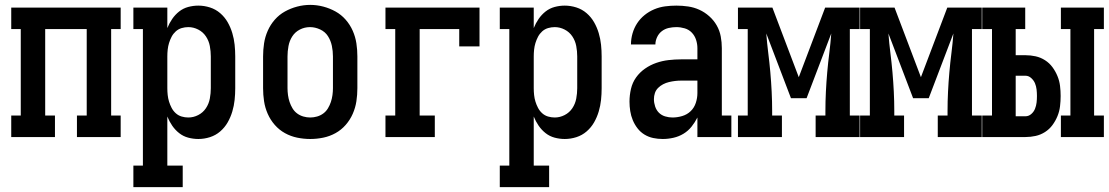

<svg xmlns="http://www.w3.org/2000/svg" viewBox="-20 -561 4540 786"><path d="M26 0V-88H65V-442H26V-530H474V-442H435V-88H474V0H295V-88H335V-442H165V-88H205V0Z M526 205V117H565V-442H526V-530H665V-446Q673 -466 685 -483.5Q697 -501 713.5 -514Q730 -527 750.5 -532.5Q771 -538 792 -538Q816 -538 839.5 -530.5Q863 -523 881.5 -507Q900 -491 912 -470Q924 -449 931 -425.5Q938 -402 940.5 -378Q943 -354 943 -330V-200Q943 -176 940.5 -152Q938 -128 931 -104.5Q924 -81 912 -60Q900 -39 881.5 -23Q863 -7 839.5 0.5Q816 8 792 8Q771 8 750.5 2.5Q730 -3 713.5 -16Q697 -29 685 -46.5Q673 -64 665 -84V117H728V205ZM751 -80Q772 -80 791.5 -90Q811 -100 823 -118Q835 -136 839 -157.5Q843 -179 843 -200V-330Q843 -351 839 -372.5Q835 -394 823 -412Q811 -430 791.5 -440Q772 -450 751 -450Q737 -450 723.5 -446Q710 -442 699.5 -432.5Q689 -423 682.5 -410.5Q676 -398 672 -385Q668 -372 666.5 -358Q665 -344 665 -330V-200Q665 -186 666.5 -172Q668 -158 672 -145Q676 -132 682.5 -119.5Q689 -107 699.5 -97.5Q710 -88 723.5 -84Q737 -80 751 -80Z M1250 8Q1223 8 1196.5 2.5Q1170 -3 1146.5 -16Q1123 -29 1105 -49.5Q1087 -70 1076 -95Q1065 -120 1061 -146.5Q1057 -173 1057 -200V-330Q1057 -357 1061 -383.5Q1065 -410 1076 -435Q1087 -460 1105 -480.5Q1123 -501 1146.5 -514Q1170 -527 1196.5 -534Q1223 -541 1250 -541Q1277 -541 1303.5 -534Q1330 -527 1353.5 -514Q1377 -501 1395 -480.5Q1413 -460 1424 -435Q1435 -410 1439 -383.5Q1443 -357 1443 -330V-200Q1443 -173 1439 -146.5Q1435 -120 1424 -95Q1413 -70 1395 -49.5Q1377 -29 1353.5 -16Q1330 -3 1303.5 2.5Q1277 8 1250 8ZM1250 -80Q1264 -80 1278 -84Q1292 -88 1303.5 -96.5Q1315 -105 1322.5 -117.5Q1330 -130 1334.5 -143.5Q1339 -157 1341 -171.5Q1343 -186 1343 -200V-330Q1343 -352 1338.5 -373.5Q1334 -395 1322.5 -413Q1311 -431 1290.5 -440.5Q1270 -450 1249 -450Q1227 -450 1207.5 -440Q1188 -430 1176.5 -412Q1165 -394 1161 -372.5Q1157 -351 1157 -330V-200Q1157 -186 1159 -171.5Q1161 -157 1165.5 -143.5Q1170 -130 1177.5 -117.5Q1185 -105 1196.5 -96.5Q1208 -88 1222 -84Q1236 -80 1250 -80Z M1558 0V-88H1598V-442H1558V-530H1943V-371H1860V-442H1698V-88H1760V0Z M2026 205V117H2065V-442H2026V-530H2165V-446Q2173 -466 2185 -483.5Q2197 -501 2213.5 -514Q2230 -527 2250.5 -532.5Q2271 -538 2292 -538Q2316 -538 2339.5 -530.5Q2363 -523 2381.5 -507Q2400 -491 2412 -470Q2424 -449 2431 -425.5Q2438 -402 2440.5 -378Q2443 -354 2443 -330V-200Q2443 -176 2440.5 -152Q2438 -128 2431 -104.5Q2424 -81 2412 -60Q2400 -39 2381.5 -23Q2363 -7 2339.5 0.5Q2316 8 2292 8Q2271 8 2250.5 2.5Q2230 -3 2213.5 -16Q2197 -29 2185 -46.5Q2173 -64 2165 -84V117H2228V205ZM2251 -80Q2272 -80 2291.5 -90Q2311 -100 2323 -118Q2335 -136 2339 -157.5Q2343 -179 2343 -200V-330Q2343 -351 2339 -372.5Q2335 -394 2323 -412Q2311 -430 2291.5 -440Q2272 -450 2251 -450Q2237 -450 2223.5 -446Q2210 -442 2199.5 -432.5Q2189 -423 2182.5 -410.5Q2176 -398 2172 -385Q2168 -372 2166.5 -358Q2165 -344 2165 -330V-200Q2165 -186 2166.5 -172Q2168 -158 2172 -145Q2176 -132 2182.5 -119.5Q2189 -107 2199.5 -97.5Q2210 -88 2223.5 -84Q2237 -80 2251 -80Z M2693 8Q2673 8 2654 4Q2635 0 2618.5 -10Q2602 -20 2590 -35.5Q2578 -51 2570.5 -69Q2563 -87 2560 -106.5Q2557 -126 2557 -145Q2557 -171 2563 -197Q2569 -223 2584 -244Q2599 -265 2620.5 -280Q2642 -295 2666.5 -303.5Q2691 -312 2717 -315Q2743 -318 2768 -318H2835V-364Q2835 -381 2829.5 -398Q2824 -415 2812 -427.5Q2800 -440 2783 -445Q2766 -450 2749 -450Q2733 -450 2717.5 -446.5Q2702 -443 2689.5 -433.5Q2677 -424 2670 -409Q2663 -394 2663 -379Q2663 -379 2663 -379Q2663 -379 2663 -379H2563Q2563 -379 2563 -379Q2563 -379 2563 -379Q2563 -402 2569.5 -424.5Q2576 -447 2588.5 -466Q2601 -485 2619 -499.5Q2637 -514 2658.5 -523Q2680 -532 2703 -535Q2726 -538 2749 -538Q2773 -538 2797 -534.5Q2821 -531 2843 -521Q2865 -511 2883.5 -494.5Q2902 -478 2914 -457Q2926 -436 2930.5 -412Q2935 -388 2935 -364V-88H2974V0H2835V-80Q2825 -60 2811 -42.5Q2797 -25 2778 -13.5Q2759 -2 2737 3Q2715 8 2693 8ZM2733 -80Q2753 -80 2773 -86Q2793 -92 2807.5 -106Q2822 -120 2828.5 -140Q2835 -160 2835 -180V-231H2768Q2756 -231 2743.5 -229.5Q2731 -228 2718.5 -225Q2706 -222 2694.5 -216Q2683 -210 2674 -201Q2665 -192 2661 -180Q2657 -168 2657 -155Q2657 -140 2662 -125Q2667 -110 2677.5 -99.5Q2688 -89 2703 -84.5Q2718 -80 2733 -80Z M3001 0V-88H3041V-442H3001V-530H3142L3250 -245L3358 -530H3499V-442H3459V-88H3499V0H3319V-88H3359V-106Q3359 -146 3361 -186Q3363 -226 3366.5 -265.5Q3370 -305 3375 -344.5Q3380 -384 3383 -424L3282 -159H3218L3117 -424Q3120 -384 3125 -344.5Q3130 -305 3133.5 -265.5Q3137 -226 3139 -186Q3141 -146 3141 -106V-88H3181V0Z M3501 0V-88H3541V-442H3501V-530H3642L3750 -245L3858 -530H3999V-442H3959V-88H3999V0H3819V-88H3859V-106Q3859 -146 3861 -186Q3863 -226 3866.5 -265.5Q3870 -305 3875 -344.5Q3880 -384 3883 -424L3782 -159H3718L3617 -424Q3620 -384 3625 -344.5Q3630 -305 3633.5 -265.5Q3637 -226 3639 -186Q3641 -146 3641 -106V-88H3681V0Z M4323 0V-88H4362V-442H4323V-530H4499V-442H4459V-88H4499V0ZM4001 0V-88H4041V-442H4001V-530H4177V-442H4138V-335H4178Q4199 -335 4219.5 -330.5Q4240 -326 4258 -314.5Q4276 -303 4288.5 -286Q4301 -269 4309 -249.5Q4317 -230 4319.5 -209.5Q4322 -189 4322 -168Q4322 -147 4319.5 -126Q4317 -105 4309 -85.5Q4301 -66 4288.5 -49Q4276 -32 4258 -20.5Q4240 -9 4219.5 -4.5Q4199 0 4178 0ZM4178 -85Q4191 -85 4201.5 -94Q4212 -103 4217 -115.5Q4222 -128 4223.5 -141Q4225 -154 4225 -168Q4225 -181 4223.5 -194.5Q4222 -208 4217 -220Q4212 -232 4201.5 -241.5Q4191 -251 4178 -251H4138V-85Z"/></svg>

Font: Iosevka Slab Semibold
Style: Regular
Weight: 600
Monospace: yes
Designer: Belleve Invis
Foundry: Belleve Invis
Version: Version 11.1.1; ttfautohint (v1.8.3)